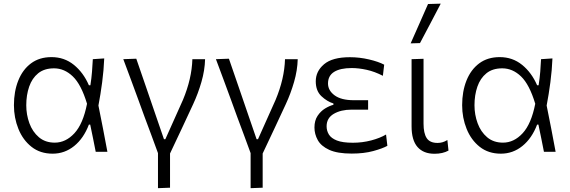

<svg xmlns="http://www.w3.org/2000/svg" viewBox="-20 -812 3050 1027"><path d="M261.5 10Q195 10 148.8 -26.5Q102.5 -63 78.5 -122.5Q54.5 -182 54.5 -249.5Q54.5 -323 77.8 -381.2Q101 -439.5 145.8 -473Q190.5 -506.5 255.5 -506.5Q324 -506.5 375 -465.2Q426 -424 455.5 -356H463.5Q469.5 -394 472.2 -429Q475 -464 476.5 -495.5L537.5 -499.5Q535 -437 526.5 -372.2Q518 -307.5 506.5 -247.5Q519 -185.5 531 -124Q542.5 -62 554.5 0H492Q484.5 -36.5 477.5 -73Q470 -109.5 462.5 -145.5H455.5Q427.5 -72 376.8 -31Q326 10 261.5 10ZM273 -49Q331.5 -49 378 -99.2Q424.5 -149.5 445.5 -257Q414.5 -360 369.5 -403.2Q324.5 -446.5 269 -446.5Q217 -446.5 184.2 -420Q151.5 -393.5 136 -348.5Q120.5 -303.5 120.5 -249Q120.5 -198.5 137.2 -152.8Q154 -107 188 -78Q222 -49 273 -49Z M825 194.5V7Q807 -41.5 789 -91Q770.5 -140.5 753 -187.5L721 -275.5Q701 -329.5 680.5 -385.5Q659.5 -441.5 639.5 -495.5L709 -498Q732.5 -429.5 760.5 -348.5Q788.5 -267 813.5 -194L857 -67.5H864.5Q913 -174 958.5 -277.5Q1006 -391 1009 -495.5H1077Q1075.5 -436 1057.5 -373.8Q1039.5 -311.5 1013.5 -255.5Q983 -189.5 952 -123.5Q920.5 -57.5 889.5 9V192Z M1320.5 194.5V7Q1302.5 -41.5 1284.5 -91Q1266 -140.5 1248.5 -187.5L1216.5 -275.5Q1196.5 -329.5 1176 -385.5Q1155 -441.5 1135 -495.5L1204.5 -498Q1228 -429.5 1256 -348.5Q1284 -267 1309 -194L1352.5 -67.5H1360Q1408.5 -174 1454 -277.5Q1501.5 -391 1504.5 -495.5H1572.5Q1571 -436 1553 -373.8Q1535 -311.5 1509 -255.5Q1478.5 -189.5 1447.5 -123.5Q1416 -57.5 1385 9V192Z M1861.5 9.5Q1784.5 9.5 1741 -10.5Q1697.5 -30.5 1679.8 -62.5Q1662 -94.5 1662 -130Q1662 -167.5 1678.8 -192.5Q1695.5 -217.5 1719 -231.8Q1742.5 -246 1763.5 -251.5V-258.5Q1729.5 -269 1699.2 -297.5Q1669 -326 1669 -377Q1669 -431 1713.5 -468.5Q1758 -506 1851.5 -506Q1903.5 -506 1954.2 -494Q2005 -482 2035 -466L2028 -406.5Q1984.5 -429 1941.8 -438.5Q1899 -448 1861.5 -448Q1800 -448 1767.2 -427.5Q1734.5 -407 1734.5 -365.5Q1734.5 -328 1769.8 -302Q1805 -276 1872.5 -276H1949V-225.5H1860.5Q1803.5 -225.5 1765.2 -203Q1727 -180.5 1727 -136.5Q1727 -112.5 1739.2 -92.5Q1751.5 -72.5 1782 -60.5Q1812.5 -48.5 1867.5 -48.5Q1918.5 -48.5 1965.8 -61Q2013 -73.5 2045 -92.5L2052 -32Q2027 -18 1977 -4.2Q1927 9.5 1861.5 9.5Z M2304 10.5Q2245 10.5 2213.2 -25.8Q2181.5 -62 2181.5 -136.5V-495.5L2245.5 -497.5V-150.5Q2245.5 -99.5 2262.2 -73.5Q2279 -47.5 2320.5 -47.5Q2334 -47.5 2346.5 -51Q2359 -54.5 2373 -63L2379 -6.5Q2348 10.5 2304 10.5ZM2176.5 -580Q2200 -633 2223.5 -686Q2246.5 -738.5 2269.5 -790.5L2337.5 -792.5Q2309.5 -739 2282 -686.5Q2254.5 -634 2226.5 -581.5Z M2659 10Q2592.5 10 2546.2 -26.5Q2500 -63 2476 -122.5Q2452 -182 2452 -249.5Q2452 -323 2475.2 -381.2Q2498.5 -439.5 2543.2 -473Q2588 -506.5 2653 -506.5Q2721.5 -506.5 2772.5 -465.2Q2823.5 -424 2853 -356H2861Q2867 -394 2869.8 -429Q2872.5 -464 2874 -495.5L2935 -499.5Q2932.5 -437 2924 -372.2Q2915.5 -307.5 2904 -247.5Q2916.5 -185.5 2928.5 -124Q2940 -62 2952 0H2889.5Q2882 -36.5 2875 -73Q2867.5 -109.5 2860 -145.5H2853Q2825 -72 2774.2 -31Q2723.5 10 2659 10ZM2670.5 -49Q2729 -49 2775.5 -99.2Q2822 -149.5 2843 -257Q2812 -360 2767 -403.2Q2722 -446.5 2666.5 -446.5Q2614.5 -446.5 2581.8 -420Q2549 -393.5 2533.5 -348.5Q2518 -303.5 2518 -249Q2518 -198.5 2534.8 -152.8Q2551.5 -107 2585.5 -78Q2619.5 -49 2670.5 -49Z"/></svg>

Font: Heraclito Light
Style: Regular
Weight: 300
Designer: Kostas Bartsokas (font) & Cristiano Sobral (main changes)
Foundry: Kostas Bartsokas (font) & Cristiano Sobral (main changes)
Version: Version 1.00;July 8, 2020;FontCreator 13.0.0.2655 64-bit